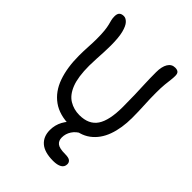

<svg xmlns="http://www.w3.org/2000/svg" viewBox="-269 -837 1206 1206"><g transform="rotate(45 334.0 -234.0)"><path d="M352 13Q256 13 195.5 -30.5Q135 -74 107 -153Q79 -232 79 -338Q79 -379 81.5 -420Q84 -461 84 -488Q84 -534 81 -562Q78 -590 73.5 -607.5Q69 -625 65.5 -638.5Q62 -652 62 -670Q62 -693 72.5 -703Q83 -713 103 -713Q121 -713 138 -695Q155 -677 165.5 -635.5Q176 -594 176 -523Q176 -496 174.5 -464.5Q173 -433 171 -400Q169 -367 169 -338Q169 -239 191.5 -181.5Q214 -124 254.5 -99.5Q295 -75 345 -75Q428 -75 465 -130Q502 -185 502 -305Q502 -365 500.5 -412Q499 -459 497 -504.5Q495 -550 495 -607Q495 -656 512 -684Q529 -712 560 -712Q578 -712 587.5 -704Q597 -696 597 -675Q597 -657 594.5 -638Q592 -619 589 -590.5Q586 -562 586 -513Q586 -460 589 -407.5Q592 -355 592 -298Q592 -206 566.5 -136Q541 -66 488 -26.5Q435 13 352 13ZM432 245Q355 245 317.5 212.5Q280 180 280 122Q280 77 301 38.5Q322 0 358 -24Q394 -48 438 -48Q449 -48 455.5 -43Q462 -38 462 -29Q462 -22 457.5 -17Q453 -12 438 -5Q403 12 384.5 40.5Q366 69 366 102Q366 131 385 146Q404 161 454 161Q486 161 498 170.5Q510 180 510 196Q510 221 489 233Q468 245 432 245Z"/></g></svg>

Font: Shantell Sans
Style: Regular
Weight: 400
Designer: Stephen Nixon, Anya Danilova, Shantell Martin
Foundry: Arrow Type
Version: Version 1.008;[ac192a2d6]